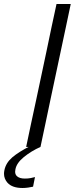

<svg xmlns="http://www.w3.org/2000/svg" viewBox="-83 -733 373 958"><path d="M47.5 0Q60 -60 71.8 -115.2Q83.5 -170.5 98 -237L148 -472.5Q162 -540.5 174 -597Q186 -653.5 199 -713H270Q257.5 -653.5 245.5 -597Q233.5 -540.5 219 -472.5L169 -237Q155 -170.5 143.5 -115.5Q131.5 -60 119 0ZM29.5 205Q-22 205 -45.5 179Q-63 159 -63 134Q-63 125.5 -61 116Q-53.5 79.5 -21.8 52.2Q10 25 70 -5.5L73.5 -21L107.5 -24L119 0Q72.5 21 36.2 50.5Q0 80 -6 111.5Q-7.5 118 -7.5 123.5Q-7.5 138 2 146.5Q15 158 41 158Q57 158 70.2 155.5Q83.5 153 91.5 150.5L82 198.5Q72 201 57.2 203Q42.5 205 29.5 205Z"/></svg>

Font: Heraclito Light
Style: Italic
Weight: 300
Italic angle: -12°
Designer: Kostas Bartsokas (font) & Cristiano Sobral (main changes)
Foundry: Kostas Bartsokas (font) & Cristiano Sobral (main changes)
Version: Version 1.00;July 8, 2020;FontCreator 13.0.0.2655 64-bit